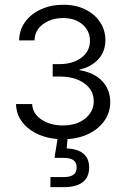

<svg xmlns="http://www.w3.org/2000/svg" viewBox="-20 -566 518 790"><path d="M239.3 6.8Q185.1 6.8 141.6 -11.5Q98.1 -29.8 72.5 -62.5Q46.9 -95.2 45.9 -137.7H112.3Q113.8 -99.1 150.1 -74.5Q186.5 -49.8 238.8 -49.8Q295.4 -49.8 330.6 -78.4Q365.7 -106.9 365.7 -149.4Q365.7 -194.8 327.1 -222.9Q288.6 -251 224.6 -251H196.8V-302.2H224.6Q278.8 -302.2 314.5 -328.4Q350.1 -354.5 350.1 -397.9Q350.1 -439 319.6 -465.3Q289.1 -491.7 239.7 -491.7Q191.4 -491.7 157.2 -466.6Q123 -441.4 122.1 -399.9H58.6Q59.6 -443.4 83.7 -476.3Q107.9 -509.3 148.9 -527.8Q189.9 -546.4 240.7 -546.4Q292.5 -546.4 331.5 -526.9Q370.6 -507.3 392.1 -474.4Q413.6 -441.4 413.6 -400.9Q413.6 -353.5 384 -321.8Q354.5 -290 307.6 -279.8V-277.3Q368.2 -267.1 400.9 -231.9Q433.6 -196.8 433.6 -146Q433.6 -102.1 408.4 -67.4Q383.3 -32.7 339.6 -12.9Q295.9 6.8 239.3 6.8ZM187.5 204.1V162.6H241.7Q269.5 162.6 282.5 152.8Q295.4 143.1 295.4 123Q295.4 103 282.5 93.3Q269.5 83.5 240.7 83.5H204.1L220.7 -18.6H258.3V0L254.4 44.9Q299.8 46.4 323.2 66.2Q346.7 85.9 346.7 123Q346.7 163.6 320.1 183.8Q293.5 204.1 241.7 204.1Z"/></svg>

Font: Inter 18pt Light
Style: Regular
Weight: 300
Designer: Rasmus Andersson
Foundry: rsms
Version: Version 4.001;git-66647c0bb